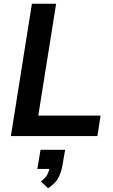

<svg xmlns="http://www.w3.org/2000/svg" viewBox="-20 -725 600 1023"><path d="M38 0 150 -705H279L184 -109H516L499 0ZM236 278 198 242Q224 222 233 203.5Q242 185 246 160L271 175H179L196 73H327L314 149Q307 192 291 222.5Q275 253 236 278Z"/></svg>

Font: Mulish ExtraLight
Style: Bold Italic
Weight: 700
Italic angle: -9°
Version: Version 3.603